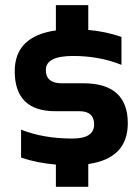

<svg xmlns="http://www.w3.org/2000/svg" viewBox="-20 -718 540 738"><path d="M194.8 -601.1V-698.2H319.3V-603Q385.7 -597.2 446.8 -576.2V-468.8Q361.3 -502.9 261.2 -502.9Q156.2 -502.9 156.2 -449.2Q156.2 -397.9 217.3 -397.9H300.3Q471.2 -397.9 471.2 -244.1Q471.2 -109.4 319.3 -87.4V0H194.8V-85.4Q122.6 -91.3 61 -112.3V-219.7Q146.5 -185.5 258.3 -185.5Q341.8 -185.5 341.8 -239.3Q341.8 -290.5 285.6 -290.5H192.9Q36.6 -290.5 36.6 -444.3Q36.6 -578.6 194.8 -601.1Z"/></svg>

Font: SansationBold
Style: Bold
Weight: 700
Designer: Bernd Montag
Version: Version 1.301